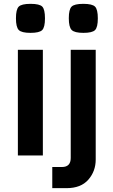

<svg xmlns="http://www.w3.org/2000/svg" viewBox="-20 -809 590 999"><path d="M478 -550V21Q478 82 439.5 126Q401 170 326 170H252V60H302Q348 60 348 13V-550ZM413.5 -789Q460 -789 474.5 -774.5Q489 -760 489 -713.5Q489 -667 474.5 -652.5Q460 -638 414 -638Q368 -638 353 -653Q338 -668 338 -714Q338 -760 352.5 -774.5Q367 -789 413.5 -789ZM139 -789Q186 -789 200 -774.5Q214 -760 214 -713.5Q214 -667 199.5 -652.5Q185 -638 138.5 -638Q92 -638 77.5 -653Q63 -668 63 -714Q63 -760 77.5 -774.5Q92 -789 139 -789ZM203 0H73V-550H203Z"/></svg>

Font: Viga
Style: Regular
Weight: 400
Designer: Oscar Yáñez
Foundry: Fontstage
Version: Version 1.001